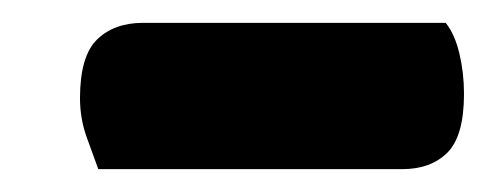

<svg xmlns="http://www.w3.org/2000/svg" viewBox="-20 -712 426 168"><path d="M332 -564H66Q62 -575 56 -591.5Q50 -608 50 -626Q50 -663 65 -677.5Q80 -692 105 -692H370Q378 -682 382 -665Q386 -648 386 -630Q386 -593 371.5 -578.5Q357 -564 332 -564Z"/></svg>

Font: Baloo Bhaijaan 2 ExtraBold
Style: Regular
Weight: 800
Designer: Sanskriti Dholi, Noopur Datye and Ek Type
Foundry: Ek Type
Version: Version 1.701